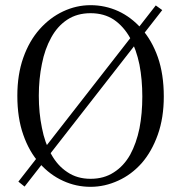

<svg xmlns="http://www.w3.org/2000/svg" viewBox="-20 -706 700 742"><path d="M607 -667 582 -685 51 -4 75 15ZM130 -336Q130 -401 142 -459Q153 -516 178 -561Q202 -605 240 -630Q278 -655 330 -655Q382 -655 420 -630Q458 -604 483 -559Q507 -514 519 -456Q530 -398 530 -333Q530 -267 519 -210Q507 -152 483 -108Q458 -64 420 -40Q382 -15 330 -15Q278 -15 240 -41Q202 -66 178 -110Q153 -154 142 -212Q130 -270 130 -336ZM330 -686Q275 -686 224 -662Q173 -638 133 -593Q93 -548 70 -483Q47 -418 47 -336Q47 -250 70 -185Q93 -119 133 -75Q173 -30 224 -7Q274 16 330 16Q385 16 437 -8Q488 -31 528 -76Q567 -121 590 -186Q613 -251 613 -333Q613 -419 590 -485Q567 -550 527 -595Q487 -640 437 -663Q386 -686 330 -686Z"/></svg>

Font: Source Serif 4 48pt
Style: Regular
Weight: 400
Designer: Frank Grie√ühammer
Foundry: Adobe Systems Incorporated
Version: Version 4.004;hotconv 1.0.116;makeotfexe 2.5.65601